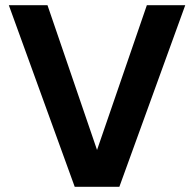

<svg xmlns="http://www.w3.org/2000/svg" viewBox="-20 -720 748 740"><path d="M268 0 14 -700H163L354 -142L546 -700H694L440 0Z"/></svg>

Font: DM Sans 24pt ExtraBold
Style: Regular
Weight: 800
Designer: Colophon Foundry, Jonny Pinhorn
Foundry: Colophon Foundry
Version: Version 4.004;gftools[0.9.30]